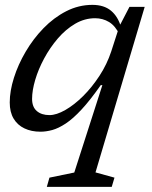

<svg xmlns="http://www.w3.org/2000/svg" viewBox="-20 -518 607 769"><path d="M277.5 173 390 -177H383.5Q341.5 -117 307 -79.8Q272.5 -42.5 243.2 -23.2Q214 -4 189.2 2.8Q164.5 9.5 142 9.5Q105.5 9.5 77.8 -3.8Q50 -17 34.5 -43Q19 -69 19 -107.5Q19 -153.5 35.8 -206.5Q52.5 -259.5 82.8 -311Q113 -362.5 154.2 -405Q195.5 -447.5 245.2 -473Q295 -498.5 350 -498.5Q396.5 -498.5 424.5 -475.2Q452.5 -452 465 -409L459 -379Q442 -414.5 416.8 -429.8Q391.5 -445 361 -445Q319 -445 281 -422.8Q243 -400.5 211.5 -363.8Q180 -327 156.8 -283.8Q133.5 -240.5 121 -198Q108.5 -155.5 108.5 -122Q108.5 -89.5 127.5 -73.2Q146.5 -57 178 -57Q206 -57 241.8 -77.5Q277.5 -98 313 -133.2Q348.5 -168.5 378.5 -214.5Q408.5 -260.5 425.5 -312L458 -412.5L498.5 -490.5H559.5L362.5 172.5L438.5 193.5L427.5 230.5H167.5L178 193.5Z"/></svg>

Font: Newsreader 9pt
Style: Italic
Weight: 400
Italic angle: -17°
Designer: Hugues Gentile
Foundry: Production Type
Version: Version 1.003